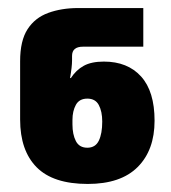

<svg xmlns="http://www.w3.org/2000/svg" viewBox="-20 -868 424 477"><path d="M198 -411Q112 -411 71 -452.5Q30 -494 30 -571V-716Q30 -767 48.5 -795.5Q67 -824 100 -836Q133 -848 174 -848H336V-752H186Q159 -752 159 -729V-718Q159 -702 154 -674H156Q169 -694 188 -704.5Q207 -715 238 -715Q297 -715 330.5 -678Q364 -641 364 -568Q364 -495 322 -453Q280 -411 198 -411ZM197 -501Q217 -501 225.5 -518.5Q234 -536 234 -566Q234 -591 225.5 -607Q217 -623 197 -623Q177 -623 168.5 -607.5Q160 -592 160 -570V-559Q160 -534 168.5 -517.5Q177 -501 197 -501Z"/></svg>

Font: Noto Sans Georgian Black
Style: Regular
Weight: 900
Designer: Monotype Design Team, Akaki Razmadze
Foundry: Google LLC
Version: Version 2.005; ttfautohint (v1.8.4.7-5d5b)